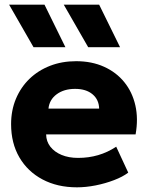

<svg xmlns="http://www.w3.org/2000/svg" viewBox="-20 -787 634 822"><path d="M309.5 15Q225.5 15 162 -18.8Q98.5 -52.5 63 -113.2Q27.5 -174 27.5 -255.5Q27.5 -314.5 48.2 -364Q69 -413.5 106.2 -449.5Q143.5 -485.5 194.2 -505.2Q245 -525 306 -525Q373 -525 425.5 -501.2Q478 -477.5 512.2 -435.2Q546.5 -393 559.5 -335.8Q572.5 -278.5 560.5 -211.5H177.5Q178 -181.5 195.5 -159Q213 -136.5 243.5 -123.8Q274 -111 314.5 -111Q359.5 -111 400 -122.8Q440.5 -134.5 477.5 -159L529 -48Q505.5 -30 468.2 -15.8Q431 -1.5 389.2 6.8Q347.5 15 309.5 15ZM187.5 -322H404.5Q403.5 -360.5 376 -383.5Q348.5 -406.5 301.5 -406.5Q254 -406.5 222.8 -383.5Q191.5 -360.5 187.5 -322ZM357.5 -585 253 -767H404.5L494 -585ZM123.5 -585 19 -767H170.5L260 -585Z"/></svg>

Font: Geologica Roman
Style: Bold
Weight: 700
Designer: Sindre Bremnes, Frode Helland
Foundry: Monokrom Skriftforlag AS
Version: Version 1.010;gftools[0.9.28]